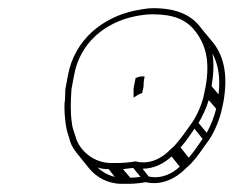

<svg xmlns="http://www.w3.org/2000/svg" viewBox="-20 -771 572 470"><path d="M138 -518C137 -501 139 -481 141 -466C143 -450 149 -436 152 -424C155 -414 162 -404 169 -395L198 -359C216 -337 244 -321 278 -321H293C306 -321 319 -322 337 -325C376 -316 412 -335 435 -359L446 -369C467 -391 476 -408 492 -429C505 -448 519 -481 524 -508L527 -522C538 -585 529 -631 503 -665L474 -700C451 -733 414 -751 355 -751C340 -751 326 -748 310 -745C233 -729 162 -675 146 -585L140 -553C139 -540 140 -529 138 -518ZM266 -372H252C211 -372 178 -400 167 -430C163 -445 157 -456 156 -470C152 -494 153 -525 155 -553L161 -585C175 -667 238 -716 310 -731C325 -734 340 -736 353 -736C405 -736 435 -723 456 -697C483 -664 495 -623 483 -557L480 -543C476 -519 462 -488 451 -472C435 -450 425 -434 407 -414L396 -404C377 -384 346 -367 312 -376C295 -373 278 -372 266 -372ZM326 -584C321 -584 316 -581 312 -580L307 -555V-544V-532L318 -539C321 -541 324 -542 328 -543L331 -557C332 -560 331 -565 332 -572L334 -584ZM515 -540 498 -560C503 -591 504 -617 500 -640C514 -614 520 -582 515 -540ZM509 -505C505 -486 495 -462 486 -446L466 -470C475 -485 485 -506 491 -526ZM476 -431C464 -414 455 -400 442 -385L422 -410C437 -427 445 -440 456 -456ZM420 -363C402 -346 374 -332 344 -339L329 -358C357 -358 382 -371 400 -388ZM324 -338C315 -337 307 -336 299 -336L281 -357C288 -358 297 -359 306 -360ZM261 -338C245 -342 230 -350 219 -361C227 -358 236 -357 246 -357Z"/></svg>

Font: Blanket
Style: Ugh
Weight: 900
Foundry: Cannot Into Space Fonts
Version: Version 0.9